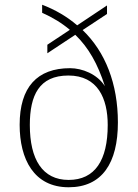

<svg xmlns="http://www.w3.org/2000/svg" viewBox="-20 -781 581 811"><path d="M270 10C411 10 478 -92 478 -264C478 -427 425 -562 329 -654L432 -722V-758L306 -674C263 -711 213 -740 158 -761V-727C203 -707 242 -683 275 -655L180 -592V-556L298 -634C354 -580 393 -511 423 -417C391 -468 327 -493 276 -493C137 -493 63 -413 63 -254C63 -109 123 10 270 10ZM270 -21C159 -21 106 -108 106 -253C106 -378 145 -462 269 -462C393 -462 435 -365 435 -253C435 -104 381 -21 270 -21Z"/></svg>

Font: Noto Serif Gurmukhi ExtraLight
Style: Regular
Weight: 200
Designer: Vaibhav Singh and the Monotype Design Team
Foundry: Monotype Imaging Inc.
Version: Version 2.004